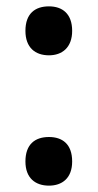

<svg xmlns="http://www.w3.org/2000/svg" viewBox="-20 -572 307 604"><path d="M60 -475C60 -422 91 -398 134 -398C175 -398 207 -422 207 -475C207 -529 176 -552 134 -552C90 -552 60 -529 60 -475ZM60 -64C60 -12 91 12 134 12C175 12 207 -11 207 -64C207 -119 176 -141 134 -141C90 -141 60 -118 60 -64Z"/></svg>

Font: Noto Sans Ethiopic SemiCondensed SemiBold
Style: Regular
Weight: 600
Width: 4
Designer: Monotype Design Team
Foundry: Monotype Imaging Inc.
Version: Version 2.102